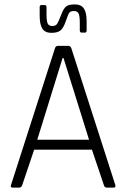

<svg xmlns="http://www.w3.org/2000/svg" viewBox="-20 -851 572 871"><path d="M160 -780V-819Q160 -828 168 -828H182Q191 -828 191 -819V-786Q191 -755 196.5 -744Q202 -733 217 -733Q232 -733 238.5 -742Q245 -751 256.5 -781.5Q268 -812 279.5 -821.5Q291 -831 319.5 -831Q348 -831 360.5 -812.5Q373 -794 373 -754V-713Q373 -703 365 -703H351Q342 -703 342 -713V-747Q342 -779 336.5 -790Q331 -801 315.5 -801Q300 -801 294.5 -793.5Q289 -786 278.5 -755Q268 -724 254.5 -713Q241 -702 213 -702Q185 -702 172.5 -720.5Q160 -739 160 -780ZM68 0H37Q26 0 30 -12L229 -631Q232 -643 243 -643H290Q300 -643 304 -631L503 -12Q506 0 496 0H464Q454 0 451 -12L397 -172H135L81 -12Q77 0 68 0ZM264 -588 149 -217H384L268 -588Z"/></svg>

Font: Rajdhani
Style: Regular
Weight: 400
Designer: Satya Rajpurohit, Jyotish Sonowal
Foundry: Indian Type Foundry
Version: Version 1.201 February 1, 2022